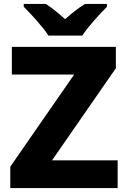

<svg xmlns="http://www.w3.org/2000/svg" viewBox="-20 -951 643 971"><path d="M225 -771H396C425 -816 486 -882 521 -917V-931H410C375 -910 345 -885 309 -854C275 -885 247 -908 212 -931H100V-917C137 -880 196 -816 225 -771ZM575 0V-140H243L566 -606V-714H40V-574H355L32 -108V0Z"/></svg>

Font: Noto Sans Lao UI ExtBd
Style: Regular
Weight: 800
Designer: Monotype Design Team
Foundry: Monotype Imaging Inc.
Version: Version 2.000